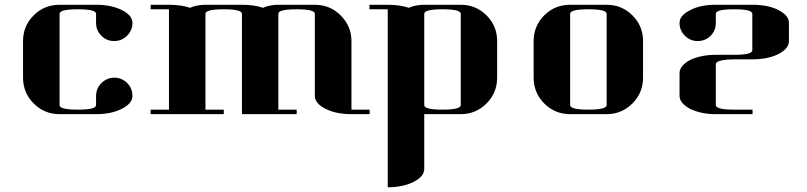

<svg xmlns="http://www.w3.org/2000/svg" viewBox="-20 -481 3401 809"><path d="M77.1 -153.8V-308.1Q77.1 -371.6 122.1 -416.5Q166.5 -460.9 231 -460.9H384.8Q449.2 -460.9 493.7 -438.5Q538.1 -416 538.1 -384.3Q538.1 -353 515.6 -330.6Q493.2 -308.1 460.9 -308.1Q429.2 -308.1 407.2 -330.1Q384.8 -352.5 384.8 -384.8V-422.9Q384.8 -441.9 308.1 -441.9Q231 -441.9 231 -422.9V-38.1Q231 -19 308.1 -19Q384.8 -19 384.8 -38.1V-77.1Q384.8 -108.4 407.2 -130.9Q430.2 -153.3 460.9 -153.8Q493.2 -153.8 516.1 -130.9Q538.1 -108.4 538.1 -76.7Q538.1 -45.4 493.2 -22.5Q448.7 0 384.8 0H231Q167 0 122.1 -44.9Q77.1 -89.8 77.1 -153.8Z M614.7 0V-19H691.9V-441.9H614.7V-460.9H691.9Q743.2 -460.9 780.8 -448.2Q809.6 -460.9 845.7 -460.9H999.5Q1051.3 -460.9 1087.9 -448.2Q1116.7 -460.9 1152.8 -460.9H1306.6Q1370.6 -460.9 1415.5 -416Q1460.9 -370.6 1460.9 -308.1V-19H1537.6V0H1460.9Q1396 0 1351.6 -22.5Q1306.6 -45.4 1306.6 -77.1V-422.9Q1306.6 -441.9 1230 -441.9Q1152.8 -441.9 1152.8 -422.9V-19H1230V0H999.5V-422.9Q999.5 -441.9 922.9 -441.9Q845.7 -441.9 845.7 -422.9V-19H922.9V0Z M1536.6 -460.9H1613.8Q1665 -460.9 1702.6 -448.2Q1731.4 -460.9 1767.6 -460.9H1921.4Q1985.4 -460.9 2030.3 -416Q2074.7 -371.6 2074.7 -308.1V-153.8Q2074.7 -89.8 2029.8 -44.9Q1984.9 0 1921.4 0H1767.6V231Q1767.6 262.7 1722.2 285.6Q1677.2 308.1 1613.8 308.1V-441.9H1536.6ZM1767.6 -38.1Q1767.6 -19 1844.7 -19Q1921.4 -19 1921.4 -38.1V-422.9Q1921.4 -441.9 1844.7 -441.9Q1767.6 -441.9 1767.6 -422.9Z M2228.5 -308.1Q2228.5 -371.6 2273.4 -416.5Q2317.9 -460.9 2382.3 -460.9H2536.1Q2600.1 -460.9 2645 -416Q2689.5 -371.6 2689.5 -308.1V-153.8Q2689.5 -89.8 2644.5 -44.9Q2599.6 0 2536.1 0H2382.3Q2318.4 0 2273.4 -44.9Q2228.5 -89.8 2228.5 -153.8ZM2382.3 -38.1Q2382.3 -19 2459.5 -19Q2536.1 -19 2536.1 -38.1V-422.9Q2536.1 -441.9 2459.5 -441.9Q2382.3 -441.9 2382.3 -422.9Z M2843.3 -77.1V-172.9Q2843.3 -203.6 2887.2 -228Q2933.6 -250 2996.1 -250H3073.2Q3149.9 -250 3149.9 -269V-422.9Q3149.9 -441.9 3073.2 -441.9Q2996.1 -441.9 2996.1 -422.9V-384.8Q2996.1 -352.1 2974.1 -330.1Q2952.1 -308.1 2919.9 -308.1Q2888.2 -308.1 2866.2 -330.1Q2843.3 -353 2843.3 -383.8Q2843.3 -416.5 2888.2 -438Q2929.2 -460.9 2996.1 -460.9H3149.9Q3215.8 -460.9 3259.3 -439Q3304.2 -416 3304.2 -384.8V-308.1Q3304.2 -275.9 3259.3 -252.9Q3215.8 -231 3149.9 -231H3073.2Q2996.1 -229.5 2996.1 -210.9V-38.1Q2996.1 -19 3074.2 -19H3150.9V0H2996.1Q2934.6 0 2888.2 -22Q2843.3 -46.4 2843.3 -77.1Z"/></svg>

Font: Hjet
Style: Regular
Weight: 400
Designer: T. Christopher White
Version: Version 1.2